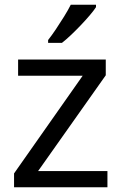

<svg xmlns="http://www.w3.org/2000/svg" viewBox="-20 -786 510 806"><path d="M431 0H39V-58L327 -468H56V-536H424V-470L140 -68H431ZM383 -756Q374 -742 357 -722Q340 -702 319.5 -680.5Q299 -659 278.5 -639.5Q258 -620 240 -606H182V-618Q197 -637 214.5 -663Q232 -689 249 -716.5Q266 -744 277 -766H383Z"/></svg>

Font: Noto Sans Sundanese
Style: Regular
Weight: 400
Designer: Monotype Design Team (Regular), Sérgio L. Martins (other weights)
Foundry: Monotype Imaging Inc.
Version: Version 2.003